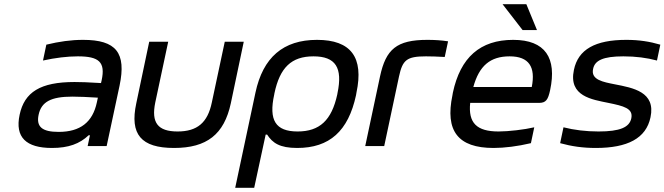

<svg xmlns="http://www.w3.org/2000/svg" viewBox="-20 -700 3184 920"><path d="M378 -509C320 -509 264 -501 202 -486L186 -410C245 -423 303 -430 353 -430C454 -430 486 -403 467 -315L464 -302C404 -306 362 -307 337 -307C174 -307 97 -259 74 -150C51 -42 105 9 229 9C308 9 362 -11 405 -52H411L400 0H491L553 -290C586 -447 537 -509 378 -509ZM165 -150C178 -212 224 -237 327 -237C356 -237 405 -235 449 -232L444 -209C424 -115 365 -68 261 -68C181 -68 153 -93 165 -150Z M633 -205C601 -56 656 9 814 9C971 9 1054 -56 1086 -205L1148 -500H1057L995 -209C975 -112 925 -70 831 -70C736 -70 704 -112 724 -209L786 -500H695Z M1686 -244 1688 -256C1724 -425 1662 -509 1499 -509C1337 -509 1240 -425 1204 -256L1107 200H1198L1253 -55H1260C1286 -15 1320 9 1404 9C1559 9 1649 -72 1686 -244ZM1294 -247 1295 -253C1321 -376 1376 -430 1482 -430C1588 -430 1623 -376 1597 -253L1596 -247C1569 -124 1512 -70 1406 -70C1300 -70 1267 -124 1294 -247Z M2021 -430C2042 -430 2080 -429 2111 -427L2127 -502C2095 -507 2062 -509 2028 -509C1880 -509 1829 -464 1801 -334L1730 0H1821L1892 -334C1909 -412 1928 -430 2021 -430Z M2616 -268C2649 -422 2593 -509 2439 -509C2281 -509 2186 -425 2150 -256L2148 -244C2112 -73 2174 9 2345 9C2397 9 2461 1 2524 -14L2540 -90C2493 -79 2417 -70 2369 -70C2264 -70 2223 -111 2233 -207H2563C2596 -207 2606 -222 2616 -268ZM2248 -283C2276 -385 2329 -430 2422 -430C2515 -430 2547 -379 2528 -283ZM2388 -680 2484 -556H2553L2502 -680Z M2895 -207C2968 -192 3015 -181 3005 -133C2996 -90 2951 -70 2848 -70C2788 -70 2731 -77 2680 -90L2664 -14C2718 1 2772 9 2835 9C2987 9 3076 -37 3097 -138C3123 -260 3013 -279 2926 -296C2871 -307 2810 -317 2822 -370C2830 -410 2869 -430 2967 -430C3026 -430 3080 -423 3128 -410L3144 -486C3093 -501 3042 -509 2981 -509C2832 -509 2750 -463 2730 -365C2703 -238 2818 -223 2895 -207Z"/></svg>

Font: LT Wave Text Italic
Style: Regular
Weight: 400
Designer: Daniel Lyons
Version: Version 2.5 (Glyphs App)